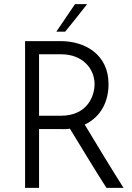

<svg xmlns="http://www.w3.org/2000/svg" viewBox="-20 -914 643 934"><path d="M170 0V-286H277C292 -286 307 -285 320 -288C364 -216 466 -48 498 0H581C545 -56 428 -247 392 -308C475 -347 508 -425 508 -505C508 -648 395 -714 275 -714H102V0ZM170 -650H277C385 -650 440 -577 440 -505C440 -447 405 -351 276 -351H170ZM297 -760C333 -804 369 -849 404 -894H345L254 -760Z"/></svg>

Font: Josefin Sans
Style: Regular
Weight: 400
Designer: Santiago Orozco
Foundry: Typemade
Version: 1.000